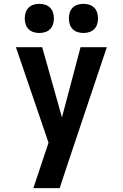

<svg xmlns="http://www.w3.org/2000/svg" viewBox="-20 -981 640 1001"><path d="M291 0H154Q169 -44 183.5 -88.5Q198 -133 213 -177L233 -237L63 -735H200L303 -369L400 -735H537L338 -142ZM415 -809Q400 -809 385 -813.5Q370 -818 359 -829Q348 -840 343.5 -855Q339 -870 339 -885Q339 -900 343.5 -915Q348 -930 359 -941Q370 -952 385 -956.5Q400 -961 415 -961Q430 -961 445 -956.5Q460 -952 471 -941Q482 -930 486.5 -915Q491 -900 491 -885Q491 -870 486.5 -855Q482 -840 471 -829Q460 -818 445 -813.5Q430 -809 415 -809ZM185 -809Q170 -809 155 -813.5Q140 -818 129 -829Q118 -840 113.5 -855Q109 -870 109 -885Q109 -900 113.5 -915Q118 -930 129 -941Q140 -952 155 -956.5Q170 -961 185 -961Q200 -961 215 -956.5Q230 -952 241 -941Q252 -930 256.5 -915Q261 -900 261 -885Q261 -870 256.5 -855Q252 -840 241 -829Q230 -818 215 -813.5Q200 -809 185 -809Z"/></svg>

Font: Iosevka Extrabold Extended
Style: Regular
Weight: 800
Width: 7
Monospace: yes
Designer: Belleve Invis
Foundry: Belleve Invis
Version: Version 32.5.0; ttfautohint (v1.8.4)